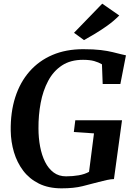

<svg xmlns="http://www.w3.org/2000/svg" viewBox="-20 -1020 731 1048"><path d="M316 8Q244.5 8 192.2 -18Q140 -44 106.5 -88.5Q73 -133 56.2 -189.2Q39.5 -245.5 38.5 -306Q37 -407 63.2 -489Q89.5 -571 141 -629.8Q192.5 -688.5 266.2 -720Q340 -751.5 434 -751.5Q492 -751.5 530.2 -746.8Q568.5 -742 594.8 -735.5Q621 -729 641 -724Q647.5 -722.5 654.2 -721Q661 -719.5 667.5 -718L637 -561.5H540.5L536.5 -669Q518 -680 493.8 -686.8Q469.5 -693.5 433 -693.5Q364.5 -693.5 317.8 -662.5Q271 -631.5 242.8 -578.2Q214.5 -525 202 -458.2Q189.5 -391.5 190 -319.5Q190 -267 199 -219.8Q208 -172.5 226.2 -136Q244.5 -99.5 272.8 -78.5Q301 -57.5 340.5 -57.5Q377 -57.5 409.8 -63.2Q442.5 -69 466 -82L493 -292L383 -299.5L391 -363.5H646L602 -42.5Q587 -42.5 563.5 -37.5Q540 -32.5 518 -26.5Q477.5 -15.5 430.5 -3.8Q383.5 8 316 8ZM438.5 -801 384 -841 538 -1000 631 -935.5Q601.5 -905.5 566.5 -880.5Q531.5 -855.5 498 -835.5Q464.5 -815.5 438.5 -801Z"/></svg>

Font: Merriweather
Style: Bold Italic
Weight: 700
Italic angle: -7.8°
Version: Version 2.101